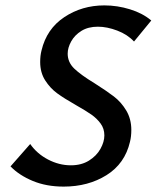

<svg xmlns="http://www.w3.org/2000/svg" viewBox="-20 -685 581 712"><path d="M262 -295Q218 -320 192 -339Q166 -358 147.5 -387Q129 -416 129 -455Q129 -479 134 -498Q153 -578 218.5 -621.5Q284 -665 367 -665Q415 -665 462 -650.5Q509 -636 541 -609L477 -531Q453 -557 415 -571.5Q377 -586 343 -586Q307 -586 282 -570.5Q257 -555 244 -531.5Q231 -508 231 -486Q231 -454 255.5 -430.5Q280 -407 331 -376Q375 -348 402 -327.5Q429 -307 448 -275.5Q467 -244 467 -203Q467 -179 462 -159Q443 -78 375 -35.5Q307 7 216 7Q152 7 101.5 -14Q51 -35 19 -68L92 -151Q117 -115 158 -93.5Q199 -72 243 -72Q282 -72 310 -89.5Q338 -107 352.5 -133Q367 -159 367 -183Q367 -208 353 -227Q339 -246 319 -260Q299 -274 262 -295Z"/></svg>

Font: Ysabeau Infant Semibold
Style: Italic
Weight: 600
Italic angle: -12°
Designer: Christian Thalmann (Catharsis Fonts)
Version: Version 0.003